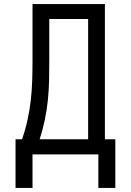

<svg xmlns="http://www.w3.org/2000/svg" viewBox="-20 -755 640 939"><path d="M139 164H56V-74H88Q104 -120 114.5 -168Q125 -216 130.5 -264.5Q136 -313 137.5 -361.5Q139 -410 139 -459V-735H493V-74H544V164H461V0H139ZM411 -74V-662H221V-459Q221 -411 220 -362Q219 -313 214 -264.5Q209 -216 199 -168Q189 -120 174 -74Z"/></svg>

Font: Zed Sans Extended
Style: Regular
Weight: 400
Width: 7
Designer: Belleve Invis
Foundry: Belleve Invis
Version: Version 1.0.0; ttfautohint (v1.8.4)